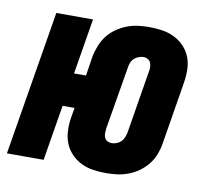

<svg xmlns="http://www.w3.org/2000/svg" viewBox="-75 -600 740 680"><g transform="rotate(10 295.0 -260.0)"><path d="M347 8Q323 8 300 4.5Q277 1 257 -9Q237 -19 221.5 -35.5Q206 -52 198 -72.5Q190 -93 189 -117Q188 -141 192 -165L198 -200H155L122 0H-10L76 -520H208L175 -320H218L229 -391Q233 -410 240.5 -429.5Q248 -449 261 -466Q274 -483 292 -495.5Q310 -508 329.5 -515.5Q349 -523 369 -525.5Q389 -528 409 -528Q409 -528 409 -528Q409 -528 409 -528Q433 -528 456 -524.5Q479 -521 499.5 -511Q520 -501 535.5 -484.5Q551 -468 559 -447.5Q567 -427 567.5 -403Q568 -379 564 -355L527 -129Q524 -110 516.5 -90.5Q509 -71 495.5 -54Q482 -37 464.5 -24.5Q447 -12 427 -4.5Q407 3 387 5.5Q367 8 347 8Q347 8 347 8Q347 8 347 8ZM349 -100Q357 -100 366.5 -103.5Q376 -107 382.5 -113.5Q389 -120 392.5 -129Q396 -138 398 -147L435 -373Q437 -381 436.5 -389.5Q436 -398 433 -405Q430 -412 423 -416Q416 -420 408 -420Q399 -420 390 -416.5Q381 -413 374 -406.5Q367 -400 363.5 -391Q360 -382 359 -373L321 -147Q320 -139 320 -130.5Q320 -122 323 -115Q326 -108 333 -104Q340 -100 349 -100Z"/></g></svg>

Font: Iosevka SS04 Heavy Extended
Style: Italic
Weight: 900
Width: 7
Italic angle: -9°
Monospace: yes
Designer: Belleve Invis
Foundry: Belleve Invis
Version: Version 19.0.0; ttfautohint (v1.8.4)